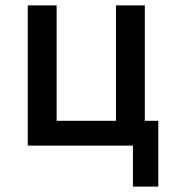

<svg xmlns="http://www.w3.org/2000/svg" viewBox="-20 -540 640 712"><path d="M473 152V0H83V-520H190V-92H410V-520H517V-92H567V152Z"/></svg>

Font: Iosevka Semibold Extended
Style: Regular
Weight: 600
Width: 7
Monospace: yes
Designer: Belleve Invis
Foundry: Belleve Invis
Version: Version 32.5.0; ttfautohint (v1.8.4)